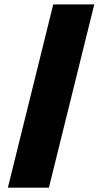

<svg xmlns="http://www.w3.org/2000/svg" viewBox="-20 -800 468 880"><path d="M204.1 60.1H16.1L224.1 -779.8H412.1Z"/></svg>

Font: Sora ExtraBold
Style: Regular
Weight: 800
Designer: Jonathan Barnbrook, Julián Moncada
Foundry: Barnbrook Fonts
Version: Version 2.000